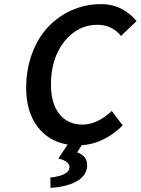

<svg xmlns="http://www.w3.org/2000/svg" viewBox="-20 -692 682 931"><path d="M225.1 219.2 224.1 168.9Q316.9 158.7 316.9 118.2Q316.9 90.3 263.2 76.2L308.1 8.8Q215.8 -6.3 161.4 -78.4Q106.9 -150.4 106.9 -266.1Q106.9 -356.9 136 -433.8Q165 -510.7 214.4 -562.5Q263.7 -614.3 329.6 -643.1Q395.5 -671.9 469.2 -671.9Q525.9 -671.9 569.6 -648.9Q613.3 -626 642.1 -589.8L566.9 -518.1Q522 -571.8 453.1 -571.8Q356.4 -571.8 291.7 -490.5Q227.1 -409.2 227.1 -280.8Q227.1 -190.9 267.6 -139.4Q308.1 -87.9 379.9 -87.9Q451.2 -87.9 522 -153.8L575.2 -84Q484.4 5.4 376 12.2L354 46.9Q402.8 64 402.8 108.9Q402.8 134.8 388.4 155.3Q374 175.8 348.6 189Q323.2 202.1 292.2 209.5Q261.2 216.8 225.1 219.2Z"/></svg>

Font: Office Code Pro Medium Italic
Style: Regular
Weight: 500
Italic angle: -9°
Designer: Nathan Rutzky & Paul D. Hunt
Foundry: Adobe Systems Incorporated
Version: Version 1.004;PS 001.004;hotconv 1.0.70;makeotf.lib2.5.58329